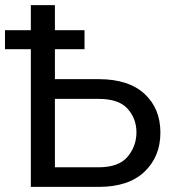

<svg xmlns="http://www.w3.org/2000/svg" viewBox="-41 -731 689 751"><path d="M345.2 0H79.6V-538.6H-21.5V-612.8H79.6V-710.9H173.8V-612.8H289.6V-538.6H173.8V-421.4H347.2Q462.9 -420.9 524.7 -363.5Q586.4 -306.2 586.4 -212.4Q586.4 -118.7 524.2 -59.3Q461.9 0 345.2 0ZM173.8 -76.7H345.2Q423.8 -76.7 458.3 -118.2Q492.7 -159.7 492.7 -213.4Q492.7 -266.6 458.3 -305.4Q423.8 -344.2 345.2 -344.2H173.8Z"/></svg>

Font: LXGW WenKai Screen R
Style: Regular
Weight: 400
Designer: Fontworks Inc.
Version: Version 1.235;May 31, 2022